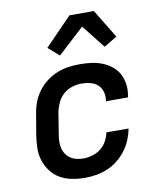

<svg xmlns="http://www.w3.org/2000/svg" viewBox="-86 -834 771 912"><g transform="rotate(-10 300.0 -378.5)"><path d="M250 8Q218 8 187.5 2Q157 -4 131.5 -18.5Q106 -33 88 -56.5Q70 -80 60.5 -108.5Q51 -137 51.5 -168.5Q52 -200 57 -232L74 -332Q78 -359 88 -386Q98 -413 115.5 -437Q133 -461 157 -479.5Q181 -498 208 -509Q235 -520 263 -524Q291 -528 318 -528Q346 -528 373.5 -524.5Q401 -521 425.5 -511.5Q450 -502 470.5 -486Q491 -470 503.5 -447.5Q516 -425 520 -397.5Q524 -370 519 -343L518 -333H411L412 -338Q415 -360 409 -380Q403 -400 388 -413Q373 -426 352.5 -431Q332 -436 311 -436Q287 -436 263 -428Q239 -420 221 -403Q203 -386 193 -363Q183 -340 179 -317L163 -217Q160 -200 159.5 -183.5Q159 -167 162.5 -151.5Q166 -136 175 -122.5Q184 -109 196.5 -100.5Q209 -92 225 -88Q241 -84 258 -84Q279 -84 301 -90Q323 -96 341.5 -110Q360 -124 371.5 -144.5Q383 -165 387 -186V-187H494V-186Q489 -159 478 -132.5Q467 -106 449 -82.5Q431 -59 408 -41Q385 -23 358.5 -12Q332 -1 304.5 3.5Q277 8 250 8ZM234 -585 181 -631 311 -765H429L513 -627L450 -589L361 -702Z"/></g></svg>

Font: Iosevka SmBd Ex Obl
Style: Regular
Weight: 600
Width: 7
Italic angle: -9°
Monospace: yes
Designer: Belleve Invis
Foundry: Belleve Invis
Version: Version 32.5.0; ttfautohint (v1.8.4)